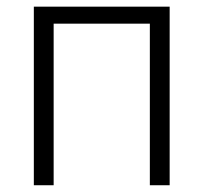

<svg xmlns="http://www.w3.org/2000/svg" viewBox="-20 -548 602 568"><path d="M481.9 0H423.3V-478H138.7V0H80.1V-528.3H481.9Z"/></svg>

Font: RobotoInd Light
Style: Regular
Weight: 300
Designer: Google
Version: Version 2.001151; 2014